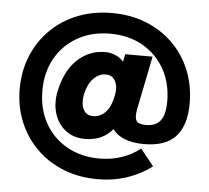

<svg xmlns="http://www.w3.org/2000/svg" viewBox="-53 -691 939 861"><g transform="rotate(5 417.0 -260.0)"><path d="M417 114Q334 114 264 86.5Q194 59 142.5 8.5Q91 -42 62.5 -110.5Q34 -179 34 -260Q34 -341 62.5 -409.5Q91 -478 142.5 -528.5Q194 -579 264 -606.5Q334 -634 417 -634Q501 -634 570.5 -606.5Q640 -579 691.5 -528.5Q743 -478 771 -409.5Q799 -341 799 -260Q799 -162 753.5 -111.5Q708 -61 610 -61Q562 -61 525.5 -74.5Q489 -88 470 -115H468Q423 -61 345 -61Q293 -61 257.5 -88.5Q222 -116 207.5 -162Q193 -208 204 -262Q223 -356 276.5 -406.5Q330 -457 403 -457Q426 -457 449 -447Q472 -437 483 -422H485L492 -455H615L567 -217Q559 -178 568.5 -162.5Q578 -147 611 -147Q656 -147 677 -174Q698 -201 698 -260Q698 -343 662 -406.5Q626 -470 563 -505.5Q500 -541 417 -541Q334 -541 270.5 -505Q207 -469 171.5 -406Q136 -343 136 -260Q136 -177 171.5 -114Q207 -51 270.5 -15Q334 21 417 21Q471 21 517.5 5Q564 -11 600 -40L660 35Q612 72 550 93Q488 114 417 114ZM371 -166Q404 -166 427.5 -190Q451 -214 461 -264Q467 -291 463 -311.5Q459 -332 447 -344.5Q435 -357 412 -357Q382 -357 357.5 -331.5Q333 -306 323 -259Q318 -234 321.5 -213Q325 -192 337.5 -179Q350 -166 371 -166Z"/></g></svg>

Font: M PLUS 2 ExtraBold
Style: Regular
Weight: 800
Version: Version 1.001